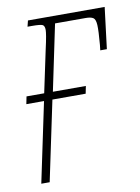

<svg xmlns="http://www.w3.org/2000/svg" viewBox="-67 -583 460 631"><g transform="rotate(-10 163.0 -268.0)"><path d="M20 0 76 -266H17L22 -291H81L110 -428Q117 -459 119.5 -474Q122 -489 122 -495Q122 -509 115 -512.5Q108 -516 79 -516H65L70 -536H326L309 -398H287L289 -416Q293 -462 292 -481.5Q291 -501 283 -506Q275 -511 258 -511H156L110 -291H220L215 -266H104L48 0Z"/></g></svg>

Font: Noto Serif ExtraCondensed Thin
Style: Italic
Weight: 100
Width: 2
Italic angle: -12°
Designer: Monotype Design Team
Foundry: Monotype Imaging Inc.
Version: Version 2.013